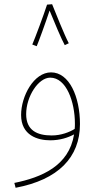

<svg xmlns="http://www.w3.org/2000/svg" viewBox="-20 -660 471 910"><path d="M203 -638C189 -594 145 -476 133 -449L154 -441C162 -459 197 -555 215 -610C234 -563 273 -470 287 -446L306 -455C284 -497 244 -598 227 -640ZM54 230C256 192 359 86 359 -72C359 -202 308 -317 222 -317C140 -317 80 -204 80 -115C80 -18 159 5 218 5C265 5 303 -8 331 -23C307 127 176 181 48 207ZM104 -119C104 -203 162 -292 218 -292C295 -292 335 -176 335 -75C335 -66 335 -57 334 -49C310 -34 270 -18 225 -18C156 -18 104 -42 104 -119Z"/></svg>

Font: Noto Sans Arabic SemCond Thin
Style: Regular
Weight: 100
Width: 4
Designer: Monotype Design Team, Nadine Chahine, Nizar Qandah and Khaled Hosny
Foundry: Monotype Imaging Inc.
Version: Version 2.012